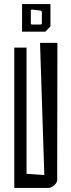

<svg xmlns="http://www.w3.org/2000/svg" viewBox="-20 -920 350 940"><path d="M227 -900V-791L202 -765H88V-900ZM185 -806V-862Q185 -865 179 -868L139 -873Q131 -873 131 -870V-804Q131 -800 137 -800H178Q185 -800 185 -806ZM217 0H50V-687H110V-69L197 -63L176 -710H261L260 -40Q260 -26 245.5 -13Q231 0 217 0Z"/></svg>

Font: Bahiana
Style: Regular
Weight: 400
Designer: Pablo Cosgaya & Dani Raskovsky
Foundry: Pablo Cosgaya & Dani Raskovsky
Version: Version 1.005